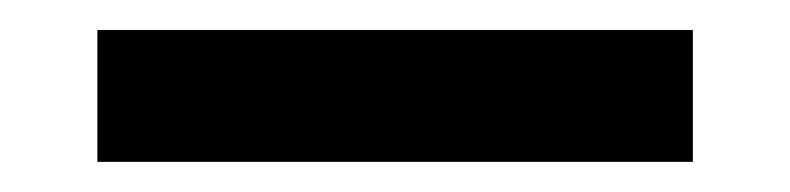

<svg xmlns="http://www.w3.org/2000/svg" viewBox="-20 -20 527 128"><path d="M44.9 87.9V0H441.9V87.9Z"/></svg>

Font: Prompt
Style: Regular
Weight: 400
Designer: Katatrad Team
Foundry: CadsonDemak
Version: Version 1.000;PS 001.000;hotconv 1.0.88;makeotf.lib2.5.64775